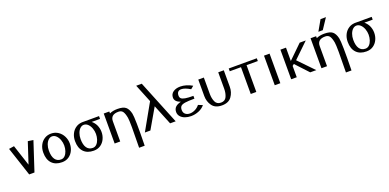

<svg xmlns="http://www.w3.org/2000/svg" viewBox="0 -1835 6305 3110"><g transform="rotate(-20 3153.0 -280.0)"><path d="M244 -155 125 -517 35 -503 200 -3H291L455 -503L363 -517Z M757 -456Q797 -456 828.5 -425Q860 -394 877 -346.5Q894 -299 894 -250Q894 -201 879.5 -156Q865 -111 837 -82.5Q809 -54 770 -54Q702 -54 666.5 -105.5Q631 -157 631 -255Q631 -310 648 -356.5Q665 -403 694 -429.5Q723 -456 757 -456ZM535 -255Q535 -136 596.5 -71Q658 -6 770 -6Q839 -6 888.5 -40Q938 -74 964 -130Q990 -186 990 -250Q990 -314 961.5 -372.5Q933 -431 879.5 -467.5Q826 -504 757 -504Q693 -504 642.5 -472Q592 -440 563.5 -383Q535 -326 535 -255Z M1586 -504H1285V-503Q1232 -499 1190 -472Q1139 -440 1110.5 -383Q1082 -326 1082 -255Q1082 -136 1143.5 -71Q1205 -6 1317 -6Q1386 -6 1435.5 -40Q1485 -74 1511 -130Q1537 -186 1537 -250Q1537 -314 1509 -373Q1484 -422 1442 -456H1586ZM1304 -456Q1344 -456 1375.5 -425Q1407 -394 1424 -346.5Q1441 -299 1441 -250Q1441 -201 1426.5 -156Q1412 -111 1384 -82.5Q1356 -54 1317 -54Q1249 -54 1213.5 -105.5Q1178 -157 1178 -255Q1178 -310 1195 -356.5Q1212 -403 1241 -429.5Q1270 -456 1304 -456Z M2117 200Q2127 -276 2108 -357.5Q2089 -439 2046 -475Q2003 -511 1904 -511Q1824 -511 1768 -484V-517H1672V0H1768V-348Q1768 -463 1904 -463Q1956 -463 1980 -427.5Q2004 -392 2017.5 -317.5Q2031 -243 2021 200Z M2488 -345 2628 0H2724L2416 -760H2320L2446 -449L2193 0H2288Z M3228 -96 3154 -126Q3120 -84 3075 -62Q3030 -40 2986 -40Q2939 -40 2908.5 -65.5Q2878 -91 2878 -138Q2878 -181 2898.5 -202.5Q2919 -224 2972.5 -232.5Q3026 -241 3135 -241V-289Q3045 -289 2996.5 -297.5Q2948 -306 2928.5 -324Q2909 -342 2909 -374Q2909 -416 2928.5 -437Q2948 -458 2984 -458Q3046 -458 3138 -402L3188 -444Q3140 -473 3086.5 -488.5Q3033 -504 2984 -504Q2909 -504 2861 -470Q2813 -436 2813 -374Q2813 -303 2911 -269Q2845 -253 2813.5 -221Q2782 -189 2782 -138Q2782 -93 2810.5 -60Q2839 -27 2886 -10Q2933 7 2989 7Q3058 7 3123 -19.5Q3188 -46 3228 -96Z M3299 -226Q3299 -131 3351.5 -58Q3404 15 3519 15Q3634 15 3686.5 -58Q3739 -131 3739 -226V-510H3643V-226Q3643 -151 3616.5 -92Q3590 -33 3519 -33Q3448 -33 3421.5 -92Q3395 -151 3395 -226V-510H3299Z M3824 -510V-462H4018V0H4114V-462H4308V-510Z M4528 0V-510H4432V0Z M5047 -510 4811 -280V-510H4715V0H4811V-195L4840 -218L5043 0H5148L4895 -262L5152 -510Z M5588 -753H5495L5392 -572H5468ZM5682 200Q5692 -276 5673 -357.5Q5654 -439 5611 -475Q5568 -511 5469 -511Q5389 -511 5333 -484V-517H5237V0H5333V-348Q5333 -463 5469 -463Q5521 -463 5545 -427.5Q5569 -392 5582.5 -317.5Q5596 -243 5586 200Z M6286 -504H5985V-503Q5932 -499 5890 -472Q5839 -440 5810.5 -383Q5782 -326 5782 -255Q5782 -136 5843.5 -71Q5905 -6 6017 -6Q6086 -6 6135.5 -40Q6185 -74 6211 -130Q6237 -186 6237 -250Q6237 -314 6209 -373Q6184 -422 6142 -456H6286ZM6004 -456Q6044 -456 6075.5 -425Q6107 -394 6124 -346.5Q6141 -299 6141 -250Q6141 -201 6126.5 -156Q6112 -111 6084 -82.5Q6056 -54 6017 -54Q5949 -54 5913.5 -105.5Q5878 -157 5878 -255Q5878 -310 5895 -356.5Q5912 -403 5941 -429.5Q5970 -456 6004 -456Z"/></g></svg>

Font: LXGW Marker Gothic
Style: Regular
Weight: 400
Version: Version 1.001